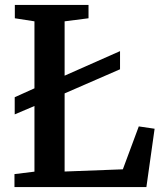

<svg xmlns="http://www.w3.org/2000/svg" viewBox="-20 -763 666 783"><path d="M39 0V-53L120.5 -63V-676L40.5 -688.5V-743H341V-688.5L243.5 -676V-63.5L481 -72.5L546 -247.5L610.5 -238L577 0ZM40 -296.5V-366.5L157.5 -419.5L211 -440L469.5 -554.5V-480.5L210 -367.5L157.5 -346.5Z"/></svg>

Font: Merriweather 20pt SemiBold
Style: Regular
Weight: 600
Version: Version 2.100